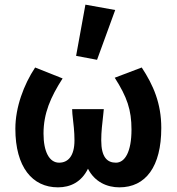

<svg xmlns="http://www.w3.org/2000/svg" viewBox="-20 -794 759 825"><path d="M46 -241C46 -76 119 11 229 11C283 11 330 -12 358 -69C387 -12 440 11 493 11C606 11 673 -78 673 -244C673 -350 639 -428 589 -504L473 -460C526 -377 545 -322 545 -237C545 -142 517 -95 478 -95C441 -95 415 -118 415 -191C415 -229 419 -259 424 -305L426 -325H290L291 -305C296 -259 300 -229 300 -191C300 -123 272 -95 234 -95C192 -95 167 -142 167 -220C167 -307 197 -376 249 -457L131 -504C82 -430 46 -333 46 -241ZM307 -554 397 -537 475 -751 347 -774Z"/></svg>

Font: Source Sans Pro SemBd
Style: Regular
Weight: 700
Designer: Paul D. Hunt
Foundry: Adobe Systems Incorporated
Version: Version 2.020;PS 2.0;hotconv 1.0.86;makeotf.lib2.5.63406